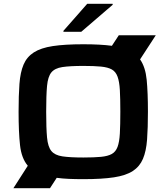

<svg xmlns="http://www.w3.org/2000/svg" viewBox="-20 -927 867 1002"><path d="M311 -761V-766L435 -907H568V-902L404 -761ZM50 55 125 -62Q92 -101 84.5 -169.5Q77 -238 77 -344Q77 -429 81.5 -489.5Q86 -550 103 -590Q120 -630 156.5 -653.5Q193 -677 255.5 -686.5Q318 -696 415 -696Q460 -696 497 -694Q534 -692 564 -688L600 -743H793L711 -617Q739 -577 745.5 -510.5Q752 -444 752 -344Q752 -259 747.5 -198.5Q743 -138 726 -98Q709 -58 673 -34.5Q637 -11 574.5 -1.5Q512 8 415 8Q374 8 339.5 6.5Q305 5 276 1L241 55ZM415 -105Q471 -105 507 -108.5Q543 -112 563.5 -123.5Q584 -135 593.5 -160.5Q603 -186 605.5 -230.5Q608 -275 608 -344Q608 -413 605.5 -457Q603 -501 593.5 -527Q584 -553 563.5 -564.5Q543 -576 507 -579.5Q471 -583 415 -583Q345 -583 305.5 -577Q266 -571 248 -549Q230 -527 225.5 -478.5Q221 -430 221 -344Q221 -258 225.5 -209.5Q230 -161 248 -139Q266 -117 305.5 -111Q345 -105 415 -105Z"/></svg>

Font: Saira Expanded SemiBold
Style: Regular
Weight: 600
Width: 7
Designer: Hector Gatti with collaboration of the Omnibus-Type team
Foundry: Omnibus-Type
Version: Version 1.100; ttfautohint (v1.8.3)